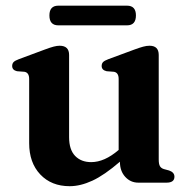

<svg xmlns="http://www.w3.org/2000/svg" viewBox="-20 -645 672 678"><path d="M83 -139.5V-366Q83 -388.5 66.5 -391.5L40 -393.5Q23 -397.5 23 -412Q23 -420.5 28 -425.8Q33 -431 46.5 -436L138 -470Q158 -477.5 169.8 -480.5Q181.5 -483.5 190.5 -483.5Q224 -483.5 224 -451V-160.5Q224 -116.5 245.2 -94.5Q266.5 -72.5 302 -72.5Q349 -72.5 399 -115.5V-366Q399 -388.5 382.5 -391.5L356.5 -393.5Q339 -397.5 339 -412Q339 -420.5 344 -425.8Q349 -431 362.5 -436L454.5 -470Q473.5 -477 485.5 -480.2Q497.5 -483.5 508 -483.5Q540.5 -483.5 540.5 -451V-81.5Q540.5 -65.5 544.8 -58.2Q549 -51 558.5 -48L577 -43Q596 -36.5 596 -21Q596 0 568 0H468.5Q441 0 422.2 -20.5Q403.5 -41 403.5 -73.5V-74Q348.5 -26.5 306.2 -7Q264 12.5 226 12.5Q161.5 12.5 122.2 -29Q83 -70.5 83 -139.5ZM154.5 -590.5Q154.5 -625 186 -625H428.5Q460 -625 460 -590.5Q460 -555.5 428.5 -555.5H186Q154.5 -555.5 154.5 -590.5Z"/></svg>

Font: Fraunces 9pt S000 SemiBold
Style: Regular
Weight: 600
Version: Version 1.000; ttfautohint (v1.8.3)